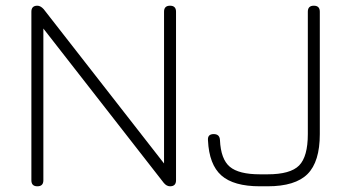

<svg xmlns="http://www.w3.org/2000/svg" viewBox="-20 -653 1221 673"><path d="M132 -21Q132 0 111 0Q90 0 90 -21V-612Q90 -633 111 -633Q122 -633 133 -621L555 -80V-612Q555 -633 576 -633Q597 -633 597 -612V-21Q597 0 576 0Q564 0 554 -12L132 -553ZM891 0Q799 0 756 -38Q713 -76 709 -161Q707 -183 729 -183Q750 -183 751 -162Q754 -95 785.5 -68.5Q817 -42 891 -42H918Q998 -42 1028.5 -73Q1059 -104 1059 -183V-612Q1059 -633 1080 -633Q1101 -633 1101 -612V-183Q1101 -86 1058 -43Q1015 0 918 0Z"/></svg>

Font: Jura Light
Style: Regular
Weight: 300
Designer: Daniel Johnson, Alexei Vanyashin
Foundry: Daniel Johnson
Version: Version 5.103